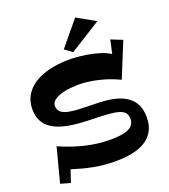

<svg xmlns="http://www.w3.org/2000/svg" viewBox="-177 -1091 1119 1271"><g transform="rotate(-20 382.5 -455.0)"><path d="M671 -749 650 -654C560 -712 389 -717 389 -717C198 -721 28 -655 28 -489C28 -303 242 -297 397 -293C544 -289 617 -282 617 -211C617 -154 570 -125 448 -125C324 -125 213 -155 95 -206L32 35L101 55L130 -31C229 0 318 21 428 21C560 21 722 -9 722 -184C722 -377 524 -381 414 -383C275 -385 190 -388 177 -446C165 -496 222 -538 374 -540C374 -540 505 -543 651 -472L751 -717ZM502 -965 359 -792 412 -754 632 -892Z"/></g></svg>

Font: Peralta
Style: Regular
Weight: 400
Designer: Astigmatic (AOETI)
Foundry: Astigmatic (AOETI)
Version: Version 1.000